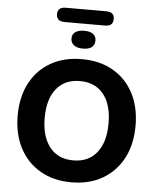

<svg xmlns="http://www.w3.org/2000/svg" viewBox="-64 -1061 924 1126"><g transform="rotate(5 397.5 -498.5)"><path d="M398 10Q294 10 215.5 -35Q137 -80 94 -162Q51 -244 51 -353Q51 -463 94 -544.5Q137 -626 215 -670.5Q293 -715 398 -715Q503 -715 581 -670.5Q659 -626 702 -544.5Q745 -463 745 -353Q745 -243 702 -161.5Q659 -80 581 -35Q503 10 398 10ZM398 -119Q487 -119 536.5 -180.5Q586 -242 586 -353Q586 -464 536.5 -525Q487 -586 398 -586Q309 -586 259.5 -525Q210 -464 210 -353Q210 -243 259.5 -181Q309 -119 398 -119ZM277 -923Q229 -923 229 -966Q229 -1007 277 -1007H516Q563 -1007 563 -966Q563 -923 516 -923ZM397 -777Q364 -777 345 -791Q326 -805 326 -831Q326 -856 345 -869Q364 -882 397 -882Q430 -882 448.5 -869Q467 -856 467 -831Q467 -777 397 -777Z"/></g></svg>

Font: Chiron GoRound TC
Style: Bold
Weight: 700
Designer: Ryoko NISHIZUKA 西塚涼子 (kana, bopomofo & ideographs); Paul D. Hunt (Latin, Greek & Cyrillic); Sandoll Communications 산돌커뮤니
Foundry: Adobe
Version: Version 1.000;hotconv 1.1.1;makeotfexe 2.6.0